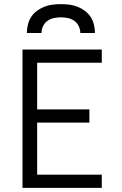

<svg xmlns="http://www.w3.org/2000/svg" viewBox="-20 -910 590 930"><path d="M89 0V-670H473V-606H160V-380H413V-316H160V-64H473V0ZM110 -750Q110 -770 115 -790.5Q120 -811 131 -828Q142 -845 159 -857.5Q176 -870 195 -877.5Q214 -885 234.5 -887.5Q255 -890 275 -890Q295 -890 315.5 -887.5Q336 -885 355 -877.5Q374 -870 391 -857.5Q408 -845 419 -828Q430 -811 435 -790.5Q440 -770 440 -750H369Q369 -767 361.5 -783Q354 -799 340 -809Q326 -819 309 -822.5Q292 -826 275 -826Q258 -826 241 -822.5Q224 -819 210 -809Q196 -799 188.5 -783Q181 -767 181 -750Z"/></svg>

Font: Lode Term
Style: Regular
Weight: 400
Monospace: yes
Designer: Belleve Invis
Foundry: Belleve Invis
Version: Version 29.2.0